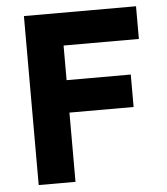

<svg xmlns="http://www.w3.org/2000/svg" viewBox="-51 -744 687 790"><g transform="rotate(-5 292.5 -349.0)"><path d="M77 0V-698H540V-563H229V-420H494V-286H229V0Z"/></g></svg>

Font: Plexus Sans Bold
Style: Regular
Weight: 700
Version: Version 2.001;PS 002.001;hotconv 1.0.70;makeotf.lib2.5.58329